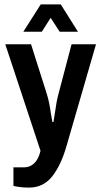

<svg xmlns="http://www.w3.org/2000/svg" viewBox="-20 -685 459 872"><path d="M210 -604 170 -541H86L165 -665H256L334 -541H251ZM112 167Q84 167 62.5 163.5Q41 160 41 159V75H90Q116 75 135.5 56.5Q155 38 164 0L4 -484H121L193 -257Q204 -222 211 -170L218 -131H223L229 -170Q237 -228 245 -256L305 -484H416L283 -25Q258 64 217.5 115.5Q177 167 112 167Z"/></svg>

Font: Pragati Narrow
Style: Bold
Weight: 700
Designer: Hector Gatti, Marcela Romero, Pablo Cosgaya and Nicolas Silva
Foundry: Omnibus-Type
Version: Version 1.010; ttfautohint (v1.3)